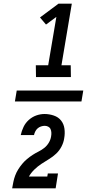

<svg xmlns="http://www.w3.org/2000/svg" viewBox="-20 -868 540 1056"><path d="M62 -310 72 -370H438L428 -310ZM178 -444 177 -509H245L290 -775L233 -733L200 -772L302 -848H375L318 -509H369L370 -444ZM47 168V167Q50 150 53.5 132.5Q57 115 63.5 97.5Q70 80 80 64Q90 48 102 33.5Q114 19 129 6.5Q144 -6 159.5 -16Q175 -26 192 -34.5Q209 -43 223.5 -54.5Q238 -66 248 -82.5Q258 -99 261 -117V-118Q263 -128 262.5 -138.5Q262 -149 258 -158Q254 -167 245 -171.5Q236 -176 226 -176Q216 -176 205.5 -172.5Q195 -169 187 -162Q179 -155 174 -145Q169 -135 167 -125H94Q99 -148 109.5 -170Q120 -192 138.5 -208.5Q157 -225 179.5 -233Q202 -241 225 -241Q251 -241 276 -232.5Q301 -224 316 -205Q331 -186 334.5 -160Q338 -134 333 -107Q330 -85 318.5 -62.5Q307 -40 289 -23Q271 -6 249.5 7Q228 20 207.5 33.5Q187 47 169 64.5Q151 82 139 103H240L243 86H299L286 168Z"/></svg>

Font: Iosevka Curly Slab Medium
Style: Italic
Weight: 500
Italic angle: -9°
Monospace: yes
Designer: Belleve Invis
Foundry: Belleve Invis
Version: Version 22.1.2; ttfautohint (v1.8.4)